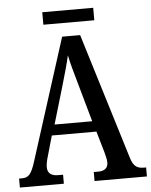

<svg xmlns="http://www.w3.org/2000/svg" viewBox="-57 -888 737 935"><g transform="rotate(-5 311.5 -420.5)"><path d="M185 -780H434V-841H185ZM2 0H217V-44H192C157 -44 141 -60 141 -88C141 -104 147 -128 152 -144L179 -239H397L427 -136C432 -118 437 -97 437 -84C437 -58 420 -44 389 -44H367V0H623V-44H613C579 -44 562 -55 549 -95L359 -714H271L82 -121C62 -57 47 -44 16 -44H2ZM197 -291 254 -484C269 -535 282 -581 291 -621C299 -581 313 -532 329 -476L381 -291Z"/></g></svg>

Font: Noto Serif Bengali Condensed Medium
Style: Regular
Weight: 500
Width: 3
Designer: Juan Bruce, Universal Thirst, Indian Type Foundry and the Monotype Design Team.
Foundry: Monotype Imaging Inc.
Version: Version 2.003